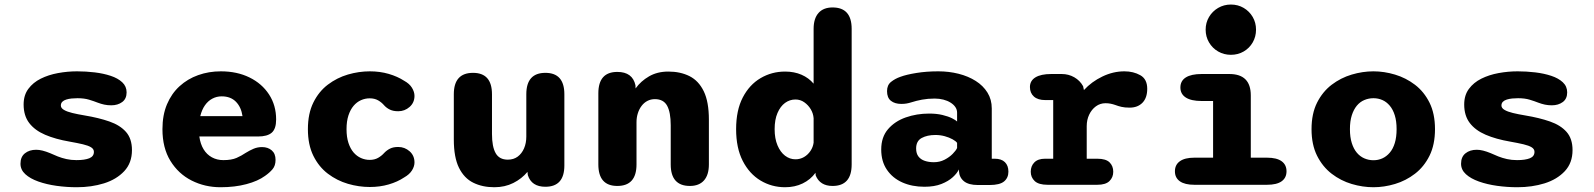

<svg xmlns="http://www.w3.org/2000/svg" viewBox="-20 -794 6849 825"><path d="M310 10.5Q266 10.5 223 4.5Q180 -1.5 144.8 -14Q109.5 -26.5 88.8 -45.5Q68 -64.5 68 -90.5Q68 -120 87 -135.2Q106 -150.5 135.5 -150.5Q148 -150.5 163 -146.8Q178 -143 195 -136Q211 -128.5 228.2 -121.8Q245.5 -115 265.5 -110.5Q285.5 -106 308.5 -106Q344 -106 363.8 -114Q383.5 -122 383.5 -141.5Q383.5 -153.5 371.5 -161Q359.5 -168.5 336.2 -174Q313 -179.5 279 -185.5Q218 -196 173.8 -215Q129.5 -234 105.5 -265.5Q81.5 -297 81.5 -345Q81.5 -385 101.8 -412.2Q122 -439.5 155.2 -456Q188.5 -472.5 229.2 -480Q270 -487.5 311 -487.5Q349 -487.5 386.8 -483Q424.5 -478.5 455.5 -468.2Q486.5 -458 505.2 -440.5Q524 -423 524 -397Q524 -369.5 505 -355.5Q486 -341.5 458 -341.5Q442 -341.5 428 -344.5Q414 -347.5 399.5 -353Q384.5 -359 363.2 -365.5Q342 -372 313 -372Q300.5 -372 287.8 -370.8Q275 -369.5 264.5 -366.2Q254 -363 247.8 -356.8Q241.5 -350.5 241.5 -340.5Q241.5 -329.5 254.8 -321.8Q268 -314 290.8 -308.5Q313.5 -303 343.5 -298Q404 -288 450 -272Q496 -256 521.5 -227Q547 -198 547 -149Q547 -94 513.8 -58.5Q480.5 -23 426.8 -6.2Q373 10.5 310 10.5Z M927.5 10.5Q860.5 10.5 803.5 -18.2Q746.5 -47 712.2 -102.8Q678 -158.5 678 -239Q678 -299.5 697.5 -345.8Q717 -392 751.5 -423.5Q786 -455 831.5 -471.2Q877 -487.5 929 -487.5Q998.5 -487.5 1052 -461.2Q1105.5 -435 1136 -388.2Q1166.5 -341.5 1166.5 -280.5Q1166.5 -240.5 1147.8 -224Q1129 -207.5 1088 -207.5H836.5Q841 -175 854.8 -152.5Q868.5 -130 890.5 -118Q912.5 -106 939.5 -106Q975 -106 996.5 -115.5Q1018 -125 1035.5 -137Q1052.5 -147.5 1069.5 -154.8Q1086.5 -162 1106 -162Q1131 -162 1147.5 -148Q1164 -134 1164 -107Q1164 -82 1151 -66.8Q1138 -51.5 1118.5 -38Q1088.5 -16 1039 -2.8Q989.5 10.5 927.5 10.5ZM840.5 -295H1022Q1016.5 -333.5 993.8 -356.8Q971 -380 932.5 -380Q911 -380 892.5 -370.2Q874 -360.5 860.8 -341.8Q847.5 -323 840.5 -295Z M1569 9.5Q1522 9.5 1475 -4.2Q1428 -18 1389 -47.5Q1350 -77 1326.5 -124.5Q1303 -172 1303 -239Q1303 -306 1326.5 -353.5Q1350 -401 1389 -430.5Q1428 -460 1475 -473.8Q1522 -487.5 1569 -487.5Q1612.5 -487.5 1650.2 -476.5Q1688 -465.5 1716.5 -447Q1739.5 -434.5 1750.2 -416.8Q1761 -399 1761 -382Q1761 -353 1740 -334.5Q1719 -316 1691 -316Q1670 -316 1655.8 -322.8Q1641.5 -329.5 1631 -341Q1620 -354 1604.8 -362.8Q1589.5 -371.5 1568.5 -371.5Q1549 -371.5 1531 -363.5Q1513 -355.5 1499.2 -339.2Q1485.5 -323 1477.2 -298Q1469 -273 1469 -239Q1469 -205 1477.2 -180Q1485.5 -155 1499.2 -139Q1513 -123 1531 -115Q1549 -107 1568.5 -107Q1589.5 -107 1604.8 -115.8Q1620 -124.5 1631 -137Q1642 -148.5 1656 -155.5Q1670 -162.5 1691 -162.5Q1719 -162.5 1740 -144Q1761 -125.5 1761 -96Q1761 -79 1750.2 -61.8Q1739.5 -44.5 1716.5 -31.5Q1688 -12.5 1650.2 -1.5Q1612.5 9.5 1569 9.5Z M2012.5 -481Q2094 -481 2094 -389V-218.5Q2094 -163.5 2109.8 -135.8Q2125.5 -108 2162 -108Q2187 -108 2204.5 -121Q2222 -134 2231.8 -156.5Q2241.5 -179 2241.5 -207V-389Q2241.5 -481 2323.5 -481Q2405 -481 2405 -389V-83Q2405 8.5 2323.5 8.5Q2264 8.5 2248 -41.5L2246.5 -55.5Q2222 -26 2185.8 -7.8Q2149.5 10.5 2104 10.5Q2053 10.5 2013.8 -8.8Q1974.5 -28 1952.2 -73Q1930 -118 1930 -194.5V-389Q1930 -481 2012.5 -481Z M2944.5 5Q2862 5 2862 -87.5V-256Q2862 -311.5 2846.5 -339.8Q2831 -368 2794 -368Q2776.5 -368 2762 -360.5Q2747.5 -353 2737 -339.2Q2726.5 -325.5 2720.8 -307.5Q2715 -289.5 2715 -269V-87.5Q2715 5 2632.5 5Q2551 5 2551 -87.5V-393Q2551 -485 2632.5 -485Q2698 -485 2710.5 -427.5L2711 -414Q2733.5 -445.5 2769 -466Q2804.5 -486.5 2852 -486.5Q2903.5 -486.5 2942.8 -466.8Q2982 -447 3004 -401.8Q3026 -356.5 3026 -280V-87.5Q3026 -42.5 3005 -18.8Q2984 5 2944.5 5Z M3557.5 5Q3503.5 5 3485 -40L3484 -51.5Q3462.5 -22 3429 -5.8Q3395.5 10.5 3353.5 10.5Q3296 10.5 3248 -18.2Q3200 -47 3171.5 -102.5Q3143 -158 3143 -239Q3143 -320 3171.5 -375Q3200 -430 3248 -458.2Q3296 -486.5 3353.5 -486.5Q3392.5 -486.5 3423.8 -473Q3455 -459.5 3476 -434.5V-670Q3476 -714.5 3497 -738.2Q3518 -762 3557.5 -762Q3639.5 -762 3639.5 -670V-87.5Q3639.5 5 3557.5 5ZM3476 -181V-286Q3474.5 -306.5 3463.8 -324.5Q3453 -342.5 3436 -354.5Q3419 -366.5 3398 -366.5Q3373.5 -366.5 3353.2 -351.8Q3333 -337 3320.8 -308.5Q3308.5 -280 3308.5 -239Q3308.5 -198.5 3320.8 -169.5Q3333 -140.5 3353.2 -125Q3373.5 -109.5 3398 -109.5Q3418 -109.5 3434.8 -119.2Q3451.5 -129 3462.5 -145.5Q3473.5 -162 3476 -181Z M4182 1Q4142 1 4122 -15.2Q4102 -31.5 4100.5 -59L4100 -66Q4093 -50 4074.2 -32.8Q4055.5 -15.5 4025.2 -3.5Q3995 8.5 3952 8.5Q3899 8.5 3857 -10.2Q3815 -29 3790.8 -64.8Q3766.5 -100.5 3766.5 -151.5Q3766.5 -205 3795.8 -239Q3825 -273 3872 -289.5Q3919 -306 3972.5 -306Q4004.5 -306 4029.5 -300Q4054.5 -294 4070.8 -285.8Q4087 -277.5 4092.5 -272V-310Q4092.5 -323 4085 -334Q4077.5 -345 4064.2 -353.2Q4051 -361.5 4033.5 -366Q4016 -370.5 3996 -370.5Q3967 -370.5 3941.8 -365.8Q3916.5 -361 3896.5 -354.5Q3885.5 -351 3875.2 -349.2Q3865 -347.5 3853 -347.5Q3825 -347.5 3808.2 -360.8Q3791.5 -374 3791.5 -402.5Q3791.5 -428.5 3808.8 -442.2Q3826 -456 3849 -464Q3874.5 -473.5 3917.8 -480.5Q3961 -487.5 4012 -487.5Q4057.5 -487.5 4099 -477Q4140.5 -466.5 4172.5 -446.2Q4204.5 -426 4223 -396.2Q4241.5 -366.5 4241.5 -328V-112H4254Q4283 -112 4298 -97.2Q4313 -82.5 4313 -56.5Q4313 -30 4294.5 -14.5Q4276 1 4231.5 1ZM4092.5 -180Q4087.5 -187.5 4073 -195.5Q4058.5 -203.5 4039.2 -208.8Q4020 -214 3999.5 -214Q3964 -214 3940.2 -201Q3916.5 -188 3916.5 -156Q3916.5 -134.5 3926.5 -121.5Q3936.5 -108.5 3953.8 -102.8Q3971 -97 3992.5 -97Q4018 -97 4038.8 -107.8Q4059.5 -118.5 4073.5 -132.8Q4087.5 -147 4092.5 -158Z M4649.5 -112H4695Q4732 -112 4747.8 -96.2Q4763.5 -80.5 4763.5 -56Q4763.5 -32 4747.2 -16Q4731 0 4695 0H4481.5Q4443 0 4426 -16Q4409 -32 4409 -56Q4409 -80.5 4424.5 -96.2Q4440 -112 4470.5 -112H4505.5V-364H4471.5Q4439.5 -364 4422.5 -379.2Q4405.5 -394.5 4405.5 -420Q4405.5 -447 4429 -461.5Q4452.5 -476 4497 -476H4542Q4571.5 -476 4596 -462Q4620.5 -448 4634 -423.5L4637.5 -407Q4670.5 -443 4716.8 -465.2Q4763 -487.5 4811.5 -487.5Q4850 -487.5 4879.8 -470.8Q4909.5 -454 4909.5 -412.5Q4909.5 -373.5 4889 -352.5Q4868.5 -331.5 4834 -331.5Q4813 -331.5 4799 -334.8Q4785 -338 4772 -343Q4762 -346.5 4751.8 -348.5Q4741.5 -350.5 4730.5 -350.5Q4707 -350.5 4688.8 -337Q4670.5 -323.5 4660 -301.2Q4649.5 -279 4649.5 -252Z M5112 -116.5H5192.5V-360H5143.5Q5098.5 -360 5075.2 -375Q5052 -390 5052 -418Q5052 -446.5 5075.2 -461.2Q5098.5 -476 5143.5 -476H5262.5Q5354.5 -476 5354.5 -384V-116.5H5424Q5466 -116.5 5487 -101.2Q5508 -86 5508 -58Q5508 -30 5487 -15Q5466 0 5424 0H5112Q5071 0 5049.8 -15Q5028.5 -30 5028.5 -58Q5028.5 -86 5049.8 -101.2Q5071 -116.5 5112 -116.5ZM5160.5 -666.5Q5160.5 -696.5 5175 -721Q5189.5 -745.5 5214.2 -760Q5239 -774.5 5269 -774.5Q5299.5 -774.5 5324 -760Q5348.5 -745.5 5362.8 -721Q5377 -696.5 5377 -666.5Q5377 -636.5 5362.8 -611.8Q5348.5 -587 5324 -572.8Q5299.5 -558.5 5269 -558.5Q5239 -558.5 5214.2 -572.8Q5189.5 -587 5175 -611.8Q5160.5 -636.5 5160.5 -666.5Z M5881.5 10.5Q5835 10.5 5788 -3.5Q5741 -17.5 5702 -47.5Q5663 -77.5 5639.2 -125Q5615.5 -172.5 5615.5 -239Q5615.5 -305.5 5639.2 -352.8Q5663 -400 5702 -429.8Q5741 -459.5 5788 -473.5Q5835 -487.5 5881.5 -487.5Q5927.5 -487.5 5974.2 -473.5Q6021 -459.5 6060 -429.8Q6099 -400 6122.5 -352.8Q6146 -305.5 6146 -239Q6146 -172.5 6122.5 -125Q6099 -77.5 6060 -47.5Q6021 -17.5 5974.2 -3.5Q5927.5 10.5 5881.5 10.5ZM5881.5 -105.5Q5902 -105.5 5919.8 -113.5Q5937.5 -121.5 5951.5 -137.8Q5965.5 -154 5973.2 -179.2Q5981 -204.5 5981 -239Q5981 -273.5 5973.2 -298.5Q5965.5 -323.5 5951.5 -340Q5937.5 -356.5 5919.8 -364.2Q5902 -372 5881.5 -372Q5861 -372 5842.5 -364.2Q5824 -356.5 5810.2 -340Q5796.5 -323.5 5788.5 -298.5Q5780.5 -273.5 5780.5 -239Q5780.5 -204.5 5788.5 -179.2Q5796.5 -154 5810.2 -137.8Q5824 -121.5 5842.5 -113.5Q5861 -105.5 5881.5 -105.5Z M6500 10.5Q6456 10.5 6413 4.5Q6370 -1.5 6334.8 -14Q6299.5 -26.5 6278.8 -45.5Q6258 -64.5 6258 -90.5Q6258 -120 6277 -135.2Q6296 -150.5 6325.5 -150.5Q6338 -150.5 6353 -146.8Q6368 -143 6385 -136Q6401 -128.5 6418.2 -121.8Q6435.5 -115 6455.5 -110.5Q6475.5 -106 6498.5 -106Q6534 -106 6553.8 -114Q6573.5 -122 6573.5 -141.5Q6573.5 -153.5 6561.5 -161Q6549.5 -168.5 6526.2 -174Q6503 -179.5 6469 -185.5Q6408 -196 6363.8 -215Q6319.5 -234 6295.5 -265.5Q6271.5 -297 6271.5 -345Q6271.5 -385 6291.8 -412.2Q6312 -439.5 6345.2 -456Q6378.5 -472.5 6419.2 -480Q6460 -487.5 6501 -487.5Q6539 -487.5 6576.8 -483Q6614.5 -478.5 6645.5 -468.2Q6676.5 -458 6695.2 -440.5Q6714 -423 6714 -397Q6714 -369.5 6695 -355.5Q6676 -341.5 6648 -341.5Q6632 -341.5 6618 -344.5Q6604 -347.5 6589.5 -353Q6574.5 -359 6553.2 -365.5Q6532 -372 6503 -372Q6490.5 -372 6477.8 -370.8Q6465 -369.5 6454.5 -366.2Q6444 -363 6437.8 -356.8Q6431.5 -350.5 6431.5 -340.5Q6431.5 -329.5 6444.8 -321.8Q6458 -314 6480.8 -308.5Q6503.5 -303 6533.5 -298Q6594 -288 6640 -272Q6686 -256 6711.5 -227Q6737 -198 6737 -149Q6737 -94 6703.8 -58.5Q6670.5 -23 6616.8 -6.2Q6563 10.5 6500 10.5Z"/></svg>

Font: Sono Monospace
Style: Bold
Weight: 700
Designer: Tyler Finck
Foundry: Tyler Finck
Version: Version 2.112